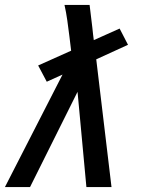

<svg xmlns="http://www.w3.org/2000/svg" viewBox="-42 -760 612 780"><path d="M-22 0 212 -457 148 -428 113 -494 247 -554 240 -612Q236 -644 231.5 -676.5Q227 -709 220 -740H322L333 -649L336 -621L339 -597L444 -644L478 -578L349 -519L411 0H309L273 -387L80 0Z"/></svg>

Font: Lode Dark Term
Style: Bold Italic
Weight: 700
Italic angle: -11°
Monospace: yes
Designer: Belleve Invis
Foundry: Belleve Invis
Version: Version 29.2.0